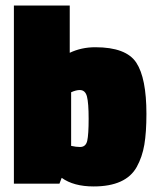

<svg xmlns="http://www.w3.org/2000/svg" viewBox="-20 -661 562 691"><path d="M507 -251Q507 -185 499.5 -140.5Q492 -96 472 -60Q433 10 317 10Q245 10 202 -21L194 0H30V-641H231V-471Q273 -491 323 -491Q434 -491 470.5 -435.5Q507 -380 507 -251ZM267 -337Q254 -337 236 -329V-136Q254 -132 268 -132Q289 -132 294 -154.5Q299 -177 299 -233.5Q299 -290 293 -313.5Q287 -337 267 -337Z"/></svg>

Font: Passion One
Style: Bold
Weight: 700
Designer: Alejandro Lo Celso
Foundry: Fontstage
Version: Version 1.002